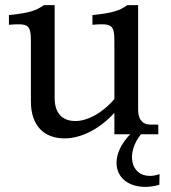

<svg xmlns="http://www.w3.org/2000/svg" viewBox="-20 -526 670 752"><path d="M194 -143V-506H152C121 -484 94 -475 15 -467V-429C91 -435 101 -430 101 -363V-129C101 -34 152 16 233 16C290 16 363 -13 428 -84V0H490C396 97 432 206 550 206C566 206 585 203 604 198L605 156C589 161 578 163 567 163C491 163 473 73 532 0H600V-38H568C538 -38 521 -59 521 -96V-506H479C448 -484 421 -475 342 -467V-429C418 -435 428 -430 428 -363V-138C377 -79 319 -52 276 -52C223 -52 194 -83 194 -143Z"/></svg>

Font: LT Superior Serif Medium
Style: Regular
Weight: 500
Designer: Daniel Lyons
Foundry: LyonsType
Version: Version 2.120;FEAKit 1.0